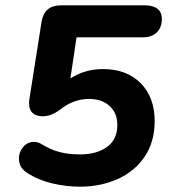

<svg xmlns="http://www.w3.org/2000/svg" viewBox="-20 -690 640 720"><path d="M83 -41Q51 -60 51 -96Q51 -121 67.5 -139.5Q84 -158 107 -158Q122 -158 135 -150Q171 -128 204.5 -119.5Q238 -111 280 -111Q343 -111 381.5 -139Q420 -167 420 -221Q420 -266 391 -292.5Q362 -319 314 -319Q255 -319 204 -278Q172 -254 140 -254Q116 -254 102.5 -266Q89 -278 89 -302Q89 -312 90 -317L136 -609Q146 -670 209 -670H523Q554 -670 570.5 -657Q587 -644 587 -619Q587 -587 568 -568.5Q549 -550 515 -550H267L244 -396Q299 -431 366 -431Q455 -431 507.5 -378Q560 -325 560 -236Q560 -158 522.5 -102.5Q485 -47 421 -18.5Q357 10 280 10Q229 10 177 -2Q125 -14 83 -41Z"/></svg>

Font: SN Pro Bold
Style: Bold Italic
Weight: 700
Italic angle: -9°
Designer: Tobias Whetton
Foundry: Supernotes
Version: Version 1.003